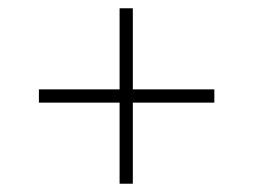

<svg xmlns="http://www.w3.org/2000/svg" viewBox="-20 -485 612 464"><path d="M269 -41V-237H74V-269H269V-465H301V-269H498V-237H301V-41Z"/></svg>

Font: Saira Expanded Thin
Style: Regular
Weight: 250
Width: 7
Designer: Hector Gatti with collaboration of the Omnibus-Type team
Foundry: Omnibus-Type
Version: Version 1.101